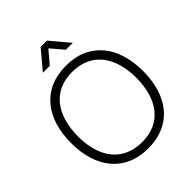

<svg xmlns="http://www.w3.org/2000/svg" viewBox="-260 -1077 1233 1233"><g transform="rotate(-45 357.0 -460.0)"><path d="M357.5 15C572.5 15 684.5 -139.5 684.5 -360C684.5 -580.5 572.5 -735 357.5 -735C142 -735 30 -580.5 30 -360C30 -139.5 142 15 357.5 15ZM91.5 -360C93 -547.5 180.5 -679 357.5 -678.5C534.5 -678.5 623 -547.5 623 -360C623 -172.5 534.5 -41 357.5 -41.5C180.5 -41.5 90 -172.5 91.5 -360ZM221.5 -807.5H284L357 -893.5L430.5 -807.5H493L385.5 -935H328.5Z"/></g></svg>

Font: Eudonet Light
Style: Regular
Weight: 300
Designer: Mikhail Sharanda
Foundry: Mikhail Sharanda
Version: Version 4.503;Glyphs 3.1.2 (3151)